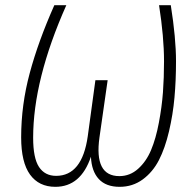

<svg xmlns="http://www.w3.org/2000/svg" viewBox="-20 -704 743 735"><path d="M191.9 11.2Q128.9 11.2 95 -35.6Q61 -82.5 61 -178.2Q61 -302.2 93.8 -424.1Q126.5 -545.9 188 -684.1H233.9Q106.9 -398.9 106.9 -176.8Q106.9 -98.6 129.4 -64.7Q151.9 -30.8 194.8 -30.8Q294.4 -30.8 315.9 -182.1L345.2 -397H392.1L360.8 -178.2Q339.8 -29.8 437 -29.8Q477.5 -29.8 508.8 -57.9Q540 -85.9 558.3 -129.6Q576.7 -173.3 588.1 -233.9Q599.6 -294.4 603.8 -350.8Q607.9 -407.2 607.9 -469.2Q607.9 -562 588.9 -684.1H633.8Q653.8 -558.1 653.8 -469.2Q653.8 -395.5 647.9 -330.6Q642.1 -265.6 627 -201.2Q611.8 -136.7 588.4 -91.1Q564.9 -45.4 526.4 -17.1Q487.8 11.2 438 11.2Q385.7 11.2 358.2 -18.6Q330.6 -48.3 328.1 -104Q289.1 11.2 191.9 11.2Z"/></svg>

Font: Fira Sans Compressed ExtraLight
Style: Italic
Weight: 250
Width: 3
Italic angle: -8°
Designer: Carrois Corporate & Edenspiekermann AG
Foundry: Carrois Corporate GbR & Edenspiekermann AG
Version: Version 4.203;PS 004.203;hotconv 1.0.88;makeotf.lib2.5.64775